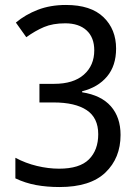

<svg xmlns="http://www.w3.org/2000/svg" viewBox="-20 -744 560 774"><path d="M448 -548Q448 -479 411.5 -435.5Q375 -392 311 -376V-372Q388 -360 427 -315.5Q466 -271 466 -200Q466 -107 405 -48.5Q344 10 220 10Q169 10 125.5 2Q82 -6 42 -25V-108Q83 -86 129 -75Q175 -64 218 -64Q301 -64 338.5 -101.5Q376 -139 376 -203Q376 -269 329.5 -300Q283 -331 196 -331H139V-406H198Q276 -406 318 -443Q360 -480 360 -541Q360 -593 329 -621.5Q298 -650 243 -650Q193 -650 157.5 -635Q122 -620 86 -594L44 -653Q82 -685 132.5 -704.5Q183 -724 246 -724Q346 -724 397 -675Q448 -626 448 -548Z"/></svg>

Font: Noto Sans SemiCondensed
Style: Regular
Weight: 400
Width: 4
Designer: Monotype Design Team
Foundry: Monotype Imaging Inc.
Version: Version 2.013; ttfautohint (v1.8.4.7-5d5b)